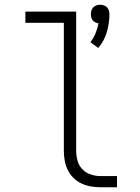

<svg xmlns="http://www.w3.org/2000/svg" viewBox="-20 -789 590 809"><path d="M394 -587 361 -611Q374 -628 382.5 -648.5Q391 -669 395 -691Q388 -692 381.5 -695Q375 -698 370.5 -703.5Q366 -709 364.5 -716Q363 -723 363 -730Q363 -738 365.5 -745.5Q368 -753 373.5 -758.5Q379 -764 386.5 -766.5Q394 -769 402 -769Q410 -769 417.5 -766.5Q425 -764 430.5 -758.5Q436 -753 438.5 -745.5Q441 -738 441 -730Q441 -691 430 -653.5Q419 -616 394 -587ZM473 0H404Q383 0 362.5 -3.5Q342 -7 323 -16Q304 -25 289 -40Q274 -55 265 -74Q256 -93 252.5 -113.5Q249 -134 249 -155V-693H87V-740H301V-155Q301 -133 306.5 -112.5Q312 -92 326.5 -76.5Q341 -61 362 -54Q383 -47 404 -47H473Z"/></svg>

Font: Lode Dark
Style: Regular
Weight: 400
Monospace: yes
Designer: Belleve Invis
Foundry: Belleve Invis
Version: Version 29.2.0; ttfautohint (v1.8.3)